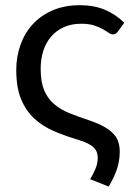

<svg xmlns="http://www.w3.org/2000/svg" viewBox="-20 -534 504 720"><path d="M422.5 -416.5Q418.5 -411 414.5 -408Q410.5 -405 403.5 -405Q396 -405 387 -411.2Q378 -417.5 364.8 -425Q351.5 -432.5 332.2 -438.8Q313 -445 285 -445Q247.5 -445 219 -432Q190.5 -419 171.2 -396.2Q152 -373.5 142.2 -342.8Q132.5 -312 132.5 -276.5Q132.5 -227.5 145.2 -196.5Q158 -165.5 182 -144.5Q206 -123.5 240.8 -109.5Q275.5 -95.5 319.5 -81Q352.5 -69.5 373.5 -57Q394.5 -44.5 407 -30.5Q419.5 -16.5 424.2 -0.2Q429 16 429 34.5Q429 70.5 417.8 102.5Q406.5 134.5 387.5 165.5L318 138Q328 122 337.2 100.8Q346.5 79.5 346.5 58Q346.5 47.5 343.5 38Q340.5 28.5 332.2 20Q324 11.5 309.2 4Q294.5 -3.5 271 -10.5Q223.5 -24.5 181.8 -42.5Q140 -60.5 108.8 -89.2Q77.5 -118 59.2 -161.8Q41 -205.5 41 -271.5Q41 -321.5 56.8 -365.8Q72.5 -410 102.8 -443Q133 -476 177.5 -495.2Q222 -514.5 279.5 -514.5Q333 -514.5 373.8 -497.2Q414.5 -480 446 -448.5Z"/></svg>

Font: Lato
Style: Regular
Weight: 400
Designer: Lukasz Dziedzic with Adam Twardoch and Botio Nikoltchev
Foundry: tyPoland Lukasz Dziedzic
Version: Version 2.010; 2014-09-01; http://www.latofonts.com/; ttfaut